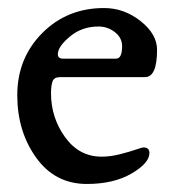

<svg xmlns="http://www.w3.org/2000/svg" viewBox="-20 -450 431 478"><path d="M124 -315Q124 -304 137 -304H269Q284 -304 284 -335Q284 -356 266 -370Q248 -384 225 -384Q184 -384 154 -359Q124 -334 124 -315ZM371 -326Q371 -258 341 -258H130Q115 -258 111 -248Q107 -237 107 -218Q107 -157 142 -108.5Q177 -60 233 -60Q255 -60 278.5 -66Q302 -72 318 -77.5Q334 -83 337 -83Q352 -83 352 -69Q352 -44 307.5 -18Q263 8 196 8Q117 8 70 -57.5Q23 -123 23 -213Q23 -305 85 -367.5Q147 -430 239 -430Q289 -430 330 -397.5Q371 -365 371 -326Z"/></svg>

Font: EB Garamond 08
Style: Regular
Weight: 400
Version: Version 0.016 ; ttfautohint (v1.5)